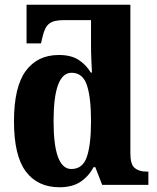

<svg xmlns="http://www.w3.org/2000/svg" viewBox="-20 -780 662 810"><path d="M231 10Q285 10 319.5 -13Q354 -36 375 -75H382L411 0H606V-56H599Q567 -56 548.5 -71Q530 -86 530 -133V-760H92V-597H153L160 -627Q169 -666 188 -680.5Q207 -695 247 -695H364V-589Q364 -560 365.5 -524Q367 -488 368 -474H363Q343 -507 311.5 -527.5Q280 -548 228 -548Q138 -548 88.5 -480.5Q39 -413 39 -268Q39 -123 89 -56.5Q139 10 231 10ZM281 -67Q206 -67 206 -269Q206 -473 282 -473Q329 -473 346.5 -421Q364 -369 364 -269Q364 -170 346.5 -118.5Q329 -67 281 -67Z"/></svg>

Font: Noto Serif SemiCondensed Extra
Style: Regular
Weight: 800
Width: 4
Designer: Monotype Design Team
Foundry: Monotype Imaging Inc.
Version: Version 1.002